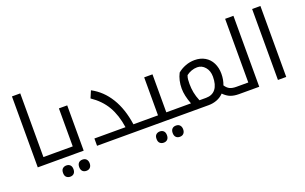

<svg xmlns="http://www.w3.org/2000/svg" viewBox="-104 -1246 3068 1932"><g transform="rotate(-20 1430.5 -280.0)"><path d="M100.1 -759.8H189V-78.1H320.8Q326.2 -78.1 326.2 -74.2V-4.9Q326.2 0 320.8 0H100.1Z M311 0Q306.2 0 306.2 -4.9V-74.2Q306.2 -78.1 311 -78.1H502.9V-484.9H591.8V0ZM376 200.2Q352.5 200.2 336.2 186Q319.8 171.9 319.8 140.1Q319.8 108.4 336.2 94.2Q352.5 80.1 376 80.1Q401.4 80.1 416.5 95.5Q431.6 110.8 431.6 140.1Q431.6 168.9 416.7 184.6Q401.9 200.2 376 200.2ZM548.8 200.2Q522.9 200.2 507.8 184.6Q492.7 168.9 492.7 140.1Q492.7 111.3 507.6 95.7Q522.5 80.1 548.8 80.1Q575.7 80.1 590.3 96.4Q605 112.8 605 140.1Q605 167.5 590.3 183.8Q575.7 200.2 548.8 200.2Z M734.9 -78.1H1067.9Q1048.3 -212.4 993.2 -306.9Q938 -401.4 835.9 -470.2L868.2 -545.9Q983.4 -484.9 1055.9 -366.7Q1128.4 -248.5 1152.8 -78.1H1264.2Q1269 -78.1 1269 -74.2V-4.9Q1269 0 1264.2 0H734.9Z M1253.9 0Q1249 0 1249 -4.9V-74.2Q1249 -78.1 1253.9 -78.1H1416V-484.9H1504.9V-78.1H1654.8Q1659.7 -78.1 1659.7 -74.2V-4.9Q1659.7 0 1654.8 0ZM1377 200.2Q1353.5 200.2 1337.2 186Q1320.8 171.9 1320.8 140.1Q1320.8 108.4 1337.2 94.2Q1353.5 80.1 1377 80.1Q1402.3 80.1 1417.5 95.5Q1432.6 110.8 1432.6 140.1Q1432.6 168.9 1417.7 184.6Q1402.8 200.2 1377 200.2ZM1549.8 200.2Q1523.9 200.2 1508.8 184.6Q1493.7 168.9 1493.7 140.1Q1493.7 111.3 1508.5 95.7Q1523.4 80.1 1549.8 80.1Q1576.7 80.1 1591.3 96.4Q1606 112.8 1606 140.1Q1606 167.5 1591.3 183.8Q1576.7 200.2 1549.8 200.2Z M1645 0Q1640.1 0 1640.1 -4.9V-74.2Q1640.1 -78.1 1645 -78.1H1769Q1731.9 -174.8 1731.9 -249Q1731.9 -338.4 1768.1 -408.2Q1804.7 -439 1852.1 -457Q1899.4 -475.1 1950.7 -475.1Q2013.2 -475.1 2060.5 -447.5Q2107.9 -419.9 2133.3 -369.1Q2158.7 -318.4 2158.7 -253.9Q2158.7 -189.9 2137.7 -136.2Q2159.2 -103.5 2185.8 -90.8Q2212.4 -78.1 2255.9 -78.1H2260.7Q2266.1 -78.1 2266.1 -74.2V-4.9Q2266.1 0 2260.7 0H2255.9Q2202.6 0 2165 -14.6Q2127.4 -29.3 2092.8 -64.9Q2061 -31.7 2018.8 -15.9Q1976.6 0 1930.7 0ZM1821.8 -266.1Q1821.8 -219.7 1830.1 -175Q1838.4 -130.4 1859.9 -78.1H1930.7Q1997.6 -78.1 2033.2 -123.5Q2068.8 -168.9 2068.8 -254.9Q2068.8 -317.9 2034.4 -357.9Q2000 -397.9 1950.7 -397.9Q1918.9 -397.9 1888.4 -386.7Q1857.9 -375.5 1834 -356.9Q1825.7 -335.9 1823.7 -314.2Q1821.8 -292.5 1821.8 -266.1Z M2251 0Q2246.1 0 2246.1 -4.9V-74.2Q2246.1 -78.1 2251 -78.1H2382.8V-759.8H2471.7V0Z M2671.9 -759.8H2760.7V0H2671.9Z"/></g></svg>

Font: Droid Arabic Kufi
Style: Regular
Weight: 400
Designer: Pascal Zoghbi
Foundry: Irfont.ir
Version: Version 1.00 February 28, 2013, initial release